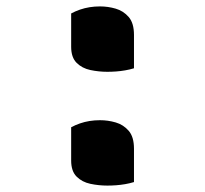

<svg xmlns="http://www.w3.org/2000/svg" viewBox="-20 -569 640 599"><path d="M398 -356Q385 -352 370.5 -349.5Q356 -347 342 -346Q328 -345 315 -345Q288 -345 262 -350.5Q236 -356 219 -373Q202 -390 202 -423V-527Q215 -534 229.5 -539Q244 -544 259.5 -546.5Q275 -549 292 -549Q317 -549 341 -542Q365 -535 381.5 -516Q398 -497 398 -460ZM398 -1Q385 3 370.5 5.5Q356 8 342 9Q328 10 315 10Q288 10 262 4.5Q236 -1 219 -18Q202 -35 202 -68V-172Q215 -179 229.5 -184Q244 -189 259.5 -191.5Q275 -194 292 -194Q317 -194 341 -187Q365 -180 381.5 -161Q398 -142 398 -105Z"/></svg>

Font: Recursive Monospace Casual
Style: Bold
Weight: 700
Version: Version 1.047